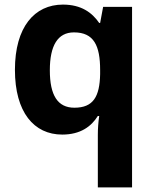

<svg xmlns="http://www.w3.org/2000/svg" viewBox="-20 -576 673 836"><path d="M406 11V240H555V-546H429L416 -476H412C381 -521 334 -556 254 -556C130 -556 45 -458 45 -272C45 -87 128 10 251 10C331 10 378 -26 406 -71H412C408 -44 406 -16 406 11ZM304 -107C231 -107 197 -161 197 -270C197 -377 231 -435 302 -435C389 -435 416 -377 416 -271V-253C414 -155 386 -107 304 -107Z"/></svg>

Font: Noto Sans Malayalam
Style: Bold
Weight: 700
Designer: Jelle Bosma - Monotype Design Team
Foundry: Monotype Imaging Inc.
Version: Version 2.104